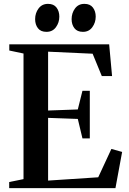

<svg xmlns="http://www.w3.org/2000/svg" viewBox="-20 -972 664 992"><path d="M101.5 -46.5V-695.5L28 -711V-743H544L559 -579H506L458.5 -694.5L228.5 -705V-401L382 -406.5L406 -503H444V-257H406L382 -357.5L228.5 -363V-39L487.5 -56L555.5 -202.5L611 -187L576.5 0H27.5V-31.5ZM219.5 -807.5Q190.5 -807.5 176 -826.2Q161.5 -845 161.5 -873Q161.5 -904.5 179.2 -928.2Q197 -952 227.5 -952H228.5Q257.5 -952 272 -933Q286.5 -914 286.5 -886Q286.5 -855.5 269 -831.5Q251.5 -807.5 220.5 -807.5ZM408 -807.5Q379 -807.5 364.5 -826.2Q350 -845 350 -873Q350 -904.5 367.5 -928.2Q385 -952 415.5 -952H416.5Q445.5 -952 460 -933Q474.5 -914 474.5 -886Q474.5 -855.5 457 -831.5Q439.5 -807.5 409 -807.5Z"/></svg>

Font: Merriweather 96pt SemiBold
Style: Regular
Weight: 600
Version: Version 2.100